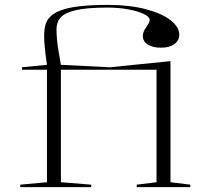

<svg xmlns="http://www.w3.org/2000/svg" viewBox="-20 -765 865 785"><path d="M63 0V-10L172 -20V-480H70V-490L172 -500Q165 -547 162 -583.5Q159 -620 162 -643Q164 -670 178.5 -689Q193 -708 223 -720.5Q253 -733 302 -739Q351 -745 420 -745Q508 -745 574 -728Q640 -711 676.5 -683Q713 -655 713 -623Q713 -599 692.5 -584.5Q672 -570 639 -570Q604 -570 584 -583Q564 -596 564 -617Q564 -631 571 -643Q578 -655 585 -665Q592 -675 592 -684Q592 -696 568.5 -707.5Q545 -719 505.5 -726.5Q466 -734 420 -734Q336 -734 290.5 -723.5Q245 -713 228 -693.5Q211 -674 211 -646Q211 -627 213 -604Q215 -581 219.5 -554.5Q224 -528 229 -500L429 -490L677 -515V-20L758 -10V0H539V-10L620 -20V-480H229V-20L353 -10V0Z"/></svg>

Font: Kalnia SemiExpanded ExtraLight
Style: Regular
Weight: 250
Width: 6
Designer: Frida Medrano
Foundry: Frida Medrano
Version: Version 1.105